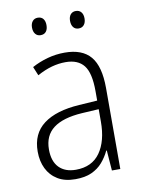

<svg xmlns="http://www.w3.org/2000/svg" viewBox="-82 -767 622 835"><g transform="rotate(-10 229.0 -350.0)"><path d="M231.9 -540.5Q309.6 -540.5 346.2 -496.8Q382.8 -453.1 382.8 -357.9V0H345.7L338.9 -89.4H336.4Q323.2 -61.5 303.7 -39.1Q284.2 -16.6 255.1 -3.4Q226.1 9.8 183.1 9.8Q136.7 9.8 105.5 -9.3Q74.2 -28.3 58.1 -61.3Q42 -94.2 42 -136.7Q42 -215.8 97.2 -257.3Q152.3 -298.8 255.4 -305.2L335.4 -310.5V-352.1Q335.4 -432.6 309.3 -465.8Q283.2 -499 228.5 -499Q198.2 -499 167.2 -490.5Q136.2 -481.9 102.5 -463.4L86.4 -502.4Q118.7 -520 155.8 -530.3Q192.9 -540.5 231.9 -540.5ZM335.4 -272.5 260.3 -268.1Q176.3 -262.7 134 -230.7Q91.8 -198.7 91.8 -137.2Q91.8 -85 118.4 -57.6Q145 -30.3 192.4 -30.3Q263.7 -30.3 299.6 -81.1Q335.4 -131.8 335.4 -217.8ZM111.3 -672.4Q111.3 -689.5 119.9 -700Q128.4 -710.4 143.1 -710.4Q158.7 -710.4 167 -700.2Q175.3 -689.9 175.3 -672.4Q175.3 -653.8 167 -643.6Q158.7 -633.3 143.1 -633.3Q128.4 -633.3 119.9 -643.8Q111.3 -654.3 111.3 -672.4ZM279.3 -672.4Q279.3 -689.9 287.8 -700.2Q296.4 -710.4 311 -710.4Q326.2 -710.4 334.7 -700.2Q343.3 -689.9 343.3 -672.4Q343.3 -654.3 334.7 -643.8Q326.2 -633.3 311 -633.3Q295.9 -633.3 287.6 -643.8Q279.3 -654.3 279.3 -672.4Z"/></g></svg>

Font: Open Sans SemiCondensed Light
Style: Regular
Weight: 300
Width: 4
Designer: Monotype Design Team
Foundry: Monotype Imaging Inc.
Version: Version 3.000